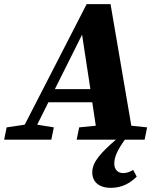

<svg xmlns="http://www.w3.org/2000/svg" viewBox="-49 -672 762 924"><path d="M-29 0H198L210 -59L130 -72L184 -180H395L412 -67L332 -59L320 0H509C441 59 395 106 395 157C395 202 426 232 484 232C544 232 581 205 609 178L592 146C576 155 561 161 544 161C519 161 501 145 501 115C501 84 516 50 552 0H647L659 -59L583 -67L483 -652H368L70 -72L-17 -59ZM215 -243 346 -505 386 -243Z"/></svg>

Font: Source Serif Pro Black
Style: Italic
Weight: 900
Italic angle: -12°
Designer: Frank Grießhammer
Foundry: Adobe Systems Incorporated
Version: Version 3.001;hotconv 1.0.111;makeotfexe 2.5.65597